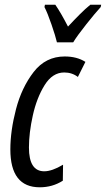

<svg xmlns="http://www.w3.org/2000/svg" viewBox="-20 -786 450 816"><path d="M291 -606Q308 -634 346.5 -682.5Q385 -731 408 -756L410 -766H364Q343 -749 319.5 -725.5Q296 -702 269 -673Q238 -733 215 -766H171L169 -756Q182 -731 199 -681.5Q216 -632 222 -606ZM247 -18 248 -86Q201 -58 168 -58Q103 -58 103 -159Q103 -221 119.5 -295.5Q136 -370 169.5 -424Q203 -478 253 -478Q286 -478 311 -459L343 -523Q307 -546 255 -546Q174 -546 123 -480Q72 -414 48 -322Q24 -230 24 -151Q24 10 149 10Q203 10 247 -18Z"/></svg>

Font: Noto Sans Display Condensed
Style: Italic
Weight: 400
Width: 3
Designer: Monotype Design team
Foundry: Monotype Imaging Inc.
Version: 1.000